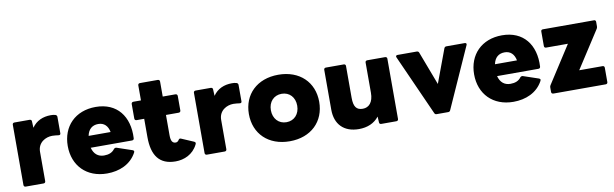

<svg xmlns="http://www.w3.org/2000/svg" viewBox="-47 -1192 5553 1737"><g transform="rotate(-10 2729.5 -324.0)"><path d="M82 42H246C257 42 264 35 264 24V-245C264 -332 338 -369 397 -369C420 -369 438 -366 454 -364C466 -362 474 -367 474 -378V-530C474 -540 468 -547 458 -550C446 -554 431 -555 416 -555C346 -555 283 -529 243 -470L240 -530C240 -541 232 -547 221 -547H82C71 -547 64 -540 64 -530V24C64 35 71 42 82 42Z M829 53C941 53 1047 10 1101 -91C1103 -95 1104 -98 1104 -101C1104 -107 1100 -111 1093 -114L951 -162C942 -164 934 -162 927 -154C906 -125 873 -112 830 -112C774 -112 737 -144 722 -202H1101C1113 -202 1119 -208 1120 -219C1131 -419 1025 -558 829 -558C641 -558 520 -433 520 -253C520 -72 641 53 829 53ZM924 -311H722C734 -371 771 -402 826 -402C879 -402 913 -369 924 -311Z M1458 53C1536 53 1619 19 1661 -66C1663 -70 1665 -75 1665 -78C1665 -85 1661 -90 1654 -93L1542 -141C1538 -143 1535 -144 1532 -144C1527 -144 1524 -141 1520 -137C1510 -121 1501 -115 1488 -115C1457 -115 1444 -139 1444 -189V-376H1561C1572 -376 1579 -383 1579 -394V-527C1579 -537 1572 -545 1561 -545H1444V-683C1444 -694 1437 -701 1426 -701H1262C1251 -701 1244 -694 1244 -683V-545H1174C1163 -545 1156 -537 1156 -527V-394C1156 -383 1163 -376 1174 -376H1244V-208C1244 -39 1309 53 1458 53Z M1746 42H1910C1921 42 1928 35 1928 24V-245C1928 -332 2002 -369 2061 -369C2084 -369 2102 -366 2118 -364C2130 -362 2138 -367 2138 -378V-530C2138 -540 2132 -547 2122 -550C2110 -554 2095 -555 2080 -555C2010 -555 1947 -529 1907 -470L1904 -530C1904 -541 1896 -547 1885 -547H1746C1735 -547 1728 -540 1728 -530V24C1728 35 1735 42 1746 42Z M2507 53C2703 53 2830 -72 2830 -253C2830 -433 2703 -558 2507 -558C2311 -558 2184 -433 2184 -253C2184 -72 2311 53 2507 53ZM2386 -253C2386 -330 2435 -383 2507 -383C2579 -383 2628 -330 2628 -253C2628 -176 2579 -122 2507 -122C2435 -122 2386 -176 2386 -253Z M3142 53C3220 53 3284 26 3327 -29L3330 24C3330 36 3337 42 3349 42H3487C3498 42 3505 35 3505 24V-530C3505 -540 3498 -547 3487 -547H3323C3312 -547 3305 -540 3305 -530V-252C3305 -165 3265 -122 3208 -122C3150 -122 3125 -155 3125 -237V-530C3125 -540 3118 -547 3107 -547H2943C2932 -547 2925 -540 2925 -530V-163C2925 -29 3004 53 3142 53Z M3857 42H3963C3973 42 3979 38 3983 29L4232 -527C4233 -530 4234 -532 4234 -535C4234 -542 4228 -547 4218 -547H4050C4040 -547 4034 -542 4030 -534L3915 -225L3798 -534C3795 -542 3788 -547 3778 -547H3602C3592 -547 3586 -542 3586 -535C3586 -532 3587 -530 3588 -527L3837 29C3841 38 3847 42 3857 42Z M4562 53C4674 53 4780 10 4834 -91C4836 -95 4837 -98 4837 -101C4837 -107 4833 -111 4826 -114L4684 -162C4675 -164 4667 -162 4660 -154C4639 -125 4606 -112 4563 -112C4507 -112 4470 -144 4455 -202H4834C4846 -202 4852 -208 4853 -219C4864 -419 4758 -558 4562 -558C4374 -558 4253 -433 4253 -253C4253 -72 4374 53 4562 53ZM4657 -311H4455C4467 -371 4504 -402 4559 -402C4612 -402 4646 -369 4657 -311Z M4929 42H5410C5421 42 5428 35 5428 24V-108C5428 -119 5421 -125 5410 -125H5196L5417 -467C5421 -474 5423 -480 5423 -488V-530C5423 -540 5417 -547 5406 -547H4936C4925 -547 4919 -540 4919 -530V-397C4919 -386 4925 -379 4936 -379H5137L4918 -39C4913 -32 4911 -26 4911 -17V24C4911 35 4918 42 4929 42Z"/></g></svg>

Font: LINE Seed JP App_OTF ExtraBold
Style: Regular
Weight: 800
Designer: LINE & Fontrix & Fontworks
Version: Version 1.013